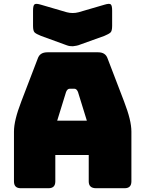

<svg xmlns="http://www.w3.org/2000/svg" viewBox="-20 -997 770 1017"><path d="M273 -36Q273 0 237 0H90Q54 0 54 -36V-300Q54 -330 63.5 -369Q73 -408 93 -460L180 -687Q191 -720 231 -720H500Q539 -720 550 -687L637 -460Q657 -408 666.5 -369Q676 -330 676 -300V-36Q676 0 640 0H489Q450 0 450 -36V-176H273ZM330 -510 283 -358H440L393 -510Q386 -527 374 -527H349Q337 -527 330 -510ZM396 -932 533 -972Q559 -980 566.5 -974Q574 -968 574 -941V-860Q574 -833 565.5 -825Q557 -817 533 -807L405 -761Q396 -757 385.5 -755Q375 -753 366 -752Q357 -752 349.5 -753Q342 -754 334 -757L197 -807Q172 -817 163.5 -825Q155 -833 155 -860V-941Q155 -968 163 -974Q171 -980 197 -972L334 -932Q365 -924 396 -932Z"/></svg>

Font: Bungee Spice
Style: Regular
Weight: 400
Designer: David Jonathan Ross
Foundry: David Jonathan Ross
Version: Version 2.000